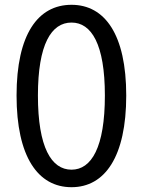

<svg xmlns="http://www.w3.org/2000/svg" viewBox="-20 -767 595 800"><path d="M278 13C417 13 506 -114 506 -369C506 -623 417 -747 278 -747C138 -747 49 -624 49 -369C49 -114 138 13 278 13ZM278 -60C194 -60 138 -153 138 -369C138 -583 194 -673 278 -673C361 -673 417 -583 417 -369C417 -153 361 -60 278 -60Z"/></svg>

Font: Squished Noto Sans CJK JP Regular
Style: Regular
Weight: 400
Designer: Ryoko NISHIZUKA (kana & ideographs); Paul D. Hunt (Latin, Greek & Cyrillic); Wenlong ZHANG (bopomofo); Sandoll Communica
Foundry: Adobe Systems Incorporated
Version: Version 1.004;PS 1.004;hotconv 1.0.82;makeotf.lib2.5.63406